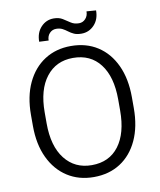

<svg xmlns="http://www.w3.org/2000/svg" viewBox="-96 -969 876 1054"><g transform="rotate(-10 341.5 -441.5)"><path d="M622.6 -385.7V-325.2Q622.6 -222.2 587.9 -147Q553.2 -71.8 490.2 -31Q427.2 9.8 341.8 9.8Q258.3 9.8 194.8 -31Q131.3 -71.8 95.7 -147Q60.1 -222.2 60.1 -325.2V-385.7Q60.1 -488.8 95.5 -564Q130.9 -639.2 194.1 -679.9Q257.3 -720.7 340.8 -720.7Q426.3 -720.7 489.5 -679.9Q552.7 -639.2 587.6 -564Q622.6 -488.8 622.6 -385.7ZM546.4 -325.2V-386.7Q546.4 -513.2 492.4 -583.7Q438.5 -654.3 340.8 -654.3Q246.6 -654.3 191.7 -583.7Q136.7 -513.2 136.7 -386.7V-325.2Q136.7 -198.2 192.1 -127.4Q247.6 -56.6 341.8 -56.6Q439.5 -56.6 492.9 -127.4Q546.4 -198.2 546.4 -325.2ZM459 -893.1 511.7 -889.2Q511.7 -838.9 482.4 -808.1Q453.1 -777.3 411.1 -777.3Q385.7 -777.3 369.4 -784.9Q353 -792.5 340.1 -802.5Q327.1 -812.5 312.7 -820.1Q298.3 -827.6 277.8 -827.6Q256.3 -827.6 241.5 -812Q226.6 -796.4 226.6 -771.5L174.3 -773.9Q174.3 -824.2 203.4 -855.2Q232.4 -886.2 274.4 -886.2Q303.7 -886.2 323.7 -873.8Q343.8 -861.3 362.5 -848.6Q381.3 -835.9 407.7 -835.9Q429.2 -835.9 444.1 -852.1Q459 -868.2 459 -893.1Z"/></g></svg>

Font: Vazirmatn RD UI Light
Style: Regular
Weight: 300
Designer: Saber Rastikerdar
Foundry: Saber Rastikerdar
Version: Version 33.003